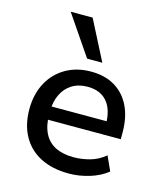

<svg xmlns="http://www.w3.org/2000/svg" viewBox="-114 -844 805 939"><g transform="rotate(15 288.5 -374.5)"><path d="M322 9Q239 9 179 -21.5Q119 -52 87 -109.5Q55 -167 55 -246Q55 -321 85.5 -378.5Q116 -436 171.5 -468.5Q227 -501 300 -501Q371 -501 421 -471Q471 -441 498 -385.5Q525 -330 525 -253V-219H137V-286H453L436 -269Q436 -345 401.5 -385Q367 -425 303 -425Q257 -425 224 -404.5Q191 -384 173 -346.5Q155 -309 155 -257V-248Q155 -190 174.5 -151Q194 -112 232 -93Q270 -74 324 -74Q365 -74 406.5 -85.5Q448 -97 483 -126L516 -53Q479 -23 426.5 -7Q374 9 322 9ZM264 -557 127 -758H238L341 -557Z"/></g></svg>

Font: NunitoSans_10ptSemiBold
Style: Regular
Weight: 600
Designer: Vernon Adams
Foundry: Vernon Adams
Version: Version 3.101;gftools[0.9.27]